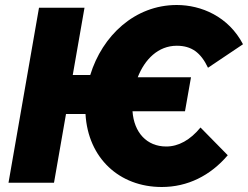

<svg xmlns="http://www.w3.org/2000/svg" viewBox="-20 -731 992 768"><path d="M14 0H196L244 -275H322C332 -99 457 17 627 17C730 17 821 -28 891 -110L782 -221C741 -171 694 -145 645 -145C567 -145 516 -201 510 -286H720L744 -422H531C559 -494 613 -548 687 -548C746 -548 783 -521 812 -460L952 -554C894 -665 785 -711 687 -711C519 -711 389 -588 341 -431H271L318 -700H136Z"/></svg>

Font: Fixel Text 20240404 ExtraBold
Style: Italic
Weight: 800
Width: 4
Italic angle: -10°
Designer: AlfaBravo + MacPaw
Foundry: Kyrylo Tkachov, Marchela Mozhyna, Serhii Makarenko, Maria Weinstein, Zakhar Kryvoshyya
Version: Version 1.211;Glyphs 3.2 (3225)